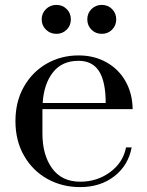

<svg xmlns="http://www.w3.org/2000/svg" viewBox="-20 -753 601 783"><path d="M43 -259Q43 -339 77.5 -399.5Q112 -460 170.5 -493.5Q229 -527 301 -527Q364 -527 414 -499Q464 -471 492 -421.5Q520 -372 521 -308H153V-209Q153 -121 192.5 -66.5Q232 -12 307 -12Q376 -12 429 -51Q482 -90 494 -152H517Q503 -78 446 -34Q389 10 307 10Q233 10 173 -23.5Q113 -57 78 -118Q43 -179 43 -259ZM411 -333Q411 -420 384 -462.5Q357 -505 300 -505Q233 -505 196 -458Q159 -411 154 -333ZM150 -674Q150 -699 167.5 -716Q185 -733 210 -733Q235 -733 252 -716Q269 -699 269 -674Q269 -649 252 -632Q235 -615 210 -615Q185 -615 167.5 -632Q150 -649 150 -674ZM336 -674Q336 -699 353 -716Q370 -733 395 -733Q420 -733 437 -716Q454 -699 454 -674Q454 -649 437 -632Q420 -615 395 -615Q370 -615 353 -632Q336 -649 336 -674Z"/></svg>

Font: Prata
Style: Regular
Weight: 400
Designer: Ivan Petrov
Foundry: Cyreal
Version: Version 2.000